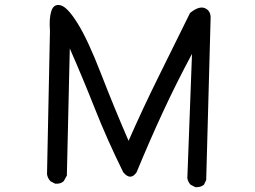

<svg xmlns="http://www.w3.org/2000/svg" viewBox="-20 -756 1040 784"><path d="M777 8 758 -2Q747 -14 745 -29L764 -536Q700 -417 644.5 -297Q589 -177 538 -53Q513 -16 483 -53Q417 -187 368 -311Q319 -435 265 -558L253 -39L240 -16Q227 -4 205 -6L186 -16Q174 -29 172 -45L184 -631Q180 -680 189.5 -710.5Q199 -741 227 -734.5Q255 -728 297 -660.5Q339 -593 392.5 -455Q446 -317 505 -181Q563 -313 627.5 -443Q692 -573 756 -703Q793 -733 817 -722.5Q841 -712 840 -682L822 -21L813 -2Q799 10 777 8Z"/></svg>

Font: Kosefont JP
Style: Regular
Weight: 400
Designer: Nozomi Seto 瀬戸のぞみ
Version: Version 3.00;June 19, 2020